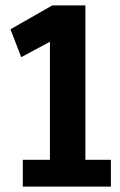

<svg xmlns="http://www.w3.org/2000/svg" viewBox="-20 -695 446 715"><path d="M202 -559 166 -614V0H298V-675H175L19 -586L59 -482ZM65 0H393V-100H65Z"/></svg>

Font: Yaldevi ExtraLight
Style: Bold
Weight: 700
Version: Version 1.100